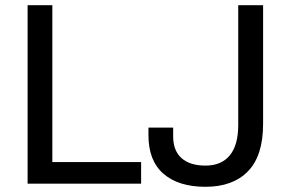

<svg xmlns="http://www.w3.org/2000/svg" viewBox="-20 -706 1115 738"><path d="M86.1 0V-686H181.2V-83.1H522.4V0ZM769.9 12Q666 12 608.3 -38.1Q550.6 -88.2 550.6 -185.9V-215.6H645.6V-181.3Q645.6 -127.1 677.7 -98.3Q709.8 -69.5 769.9 -69.5Q831.1 -69.5 863.4 -109Q895.7 -148.4 895.7 -225.4V-686H991.3V-229.9Q991.3 -107.3 933.2 -47.7Q875.1 12 769.9 12Z"/></svg>

Font: Archivo Variable SemiBold
Style: Regular
Weight: 600
Designer: Hector Gatti
Foundry: Omnibus-Type
Version: Version 2.001